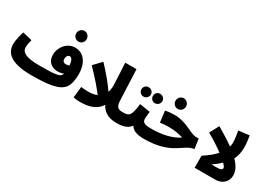

<svg xmlns="http://www.w3.org/2000/svg" viewBox="-9 -1714 3571 2592"><g transform="rotate(30 1777.0 -418.0)"><path d="M780 -690C825 -690 861 -727 861 -772C861 -818 825 -857 780 -857C734 -857 698 -818 698 -772C698 -727 734 -690 780 -690ZM454 21C726 21 883 -4 953 -95C985 -136 1005 -215 1005 -307C1005 -474 927 -599 785 -599C662 -599 570 -487 570 -365C570 -249 652 -201 737 -201C768 -201 801 -207 828 -219C825 -207 820 -198 815 -191C789 -155 703 -147 480 -147C267 -147 201 -196 201 -268C201 -306 211 -349 221 -390L74 -425C58 -374 34 -298 34 -219C34 -96 118 21 454 21ZM731 -393C731 -430 748 -461 778 -461C809 -461 831 -427 837 -349C818 -343 799 -340 785 -340C750 -340 731 -360 731 -393Z M1194 5C1284 5 1445 -3 1520 -134C1557 -55 1634 5 1767 5C1819 5 1858 -30 1858 -79C1858 -138 1819 -163 1773 -163C1712 -163 1670 -179 1666 -271L1645 -760H1470L1487 -419C1487 -374 1481 -337 1470 -306C1414 -392 1311 -514 1208 -623L1095 -504C1229 -366 1312 -267 1366 -195C1298 -165 1209 -167 1119 -179L1100 -6C1114 -3 1158 5 1194 5Z M2089 -486C2130 -486 2164 -519 2164 -559C2164 -601 2130 -632 2089 -632C2048 -632 2017 -601 2017 -559C2017 -519 2048 -486 2089 -486ZM1911 -486C1951 -486 1985 -519 1985 -559C1985 -601 1951 -632 1911 -632C1870 -632 1838 -601 1838 -559C1838 -519 1870 -486 1911 -486ZM1758 5C1846 5 1934 -2 1991 -79C2021 -22 2085 5 2203 5C2270 5 2303 -30 2303 -81C2303 -126 2277 -163 2213 -163C2103 -163 2078 -188 2078 -241C2078 -279 2085 -322 2088 -350L1923 -376C1900 -184 1879 -163 1768 -163Z M2396 -573C2441 -573 2477 -610 2477 -655C2477 -701 2441 -740 2396 -740C2350 -740 2314 -701 2314 -655C2314 -610 2350 -573 2396 -573ZM2203 5C2634 5 2704 -201 2862 -217L2841 -369H2800C2706 -369 2590 -483 2405 -483C2361 -483 2298 -478 2258 -468L2280 -292C2316 -300 2382 -303 2415 -303C2501 -303 2573 -290 2640 -269C2534 -195 2382 -163 2213 -163Z M3270 -560C3270 -535 3267 -511 3261 -486C3194 -535 3108 -590 2999 -653L2922 -509C3021 -453 3110 -395 3180 -343C3136 -294 3074 -242 2990 -187V0H3308C3444 0 3494 -97 3494 -163C3494 -224 3477 -290 3391 -377C3419 -433 3434 -496 3434 -568C3434 -631 3423 -709 3416 -750L3249 -730C3257 -688 3270 -596 3270 -560ZM3165 -152C3213 -185 3254 -218 3289 -252C3315 -226 3330 -205 3330 -192C3330 -168 3315 -152 3247 -152Z"/></g></svg>

Font: Noto Sans Arabic UI Bk
Style: Regular
Weight: 900
Designer: Monotype Design Team, Nadine Chahine and Nizar Qandah
Foundry: Monotype Imaging Inc.
Version: Version 2.010